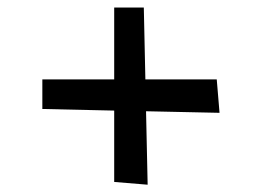

<svg xmlns="http://www.w3.org/2000/svg" viewBox="-20 -544 703 516"><path d="M376.8 -47.6 372.5 -245 570 -240.8 562.5 -330.6H370.7L366.5 -523.8H286.9V-330.6H93.8V-251.1L286.9 -246.8V-55Z"/></svg>

Font: Inter 465
Style: Regular
Weight: 400
Designer: Rasmus Andersson
Foundry: rsms
Version: Version 3.019;Glyphs 3.1.2 (3151)